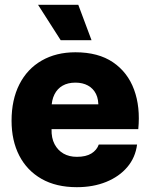

<svg xmlns="http://www.w3.org/2000/svg" viewBox="-20 -767 632 797"><path d="M299 10Q213 10 152.5 -24.5Q92 -59 60 -121Q28 -183 28 -266Q28 -353 60.5 -417Q93 -481 153 -515.5Q213 -550 293 -550Q388 -550 449 -508.5Q510 -467 536.5 -395Q563 -323 554 -231H194Q193 -194 206.5 -168.5Q220 -143 243.5 -129.5Q267 -116 299 -116Q337 -116 359.5 -130Q382 -144 390 -167H549Q542 -113 508.5 -73.5Q475 -34 421 -12Q367 10 299 10ZM194 -319 180 -334H403L388 -319Q390 -354 378.5 -377Q367 -400 345 -412Q323 -424 293 -424Q262 -424 240 -411.5Q218 -399 206 -375Q194 -351 194 -319ZM232 -600 138 -747H305L360 -600Z"/></svg>

Font: Mona Sans ExtraLight ExtraBold
Style: Regular
Weight: 800
Version: Version 2.000